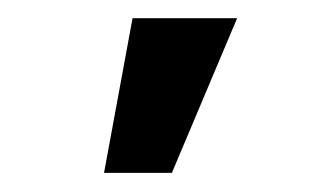

<svg xmlns="http://www.w3.org/2000/svg" viewBox="-20 -796 361 208"><path d="M92.7 -608.7H166.2L236.9 -776.3H123.6Z"/></svg>

Font: Magic Ui Pro Semi Bold
Style: Regular
Weight: 600
Designer: Stefan Endress, Andreas Faust
Version: Version 1.000;FEAKit 1.0